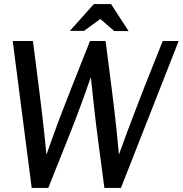

<svg xmlns="http://www.w3.org/2000/svg" viewBox="-20 -928 905 951"><path d="M143 -725Q151 -663 158.5 -605Q166 -547 173 -491Q180 -435 186.5 -380.5Q193 -326 199 -271.5Q205 -217 210 -162Q230 -218 249.5 -272.5Q269 -327 290.5 -381.5Q312 -436 333.5 -492Q355 -548 378.5 -605.5Q402 -663 426 -725H503Q511 -663 518.5 -605Q526 -547 533 -491Q540 -435 546.5 -380.5Q553 -326 558.5 -271.5Q564 -217 569 -162Q589 -218 609.5 -273Q630 -328 651 -382.5Q672 -437 693.5 -492.5Q715 -548 738.5 -605.5Q762 -663 786 -725H865L579 3H497Q489 -58 481.5 -114.5Q474 -171 467 -224.5Q460 -278 453.5 -331Q447 -384 441.5 -437.5Q436 -491 430 -546Q411 -491 391.5 -437Q372 -383 351.5 -330Q331 -277 309.5 -223.5Q288 -170 265.5 -113.5Q243 -57 219 3H137L43 -725ZM477 -834 396 -775H326L445 -908H530L617 -774H546Z"/></svg>

Font: Rosario Medium
Style: Italic
Weight: 500
Italic angle: -8.05°
Version: Version 1.201